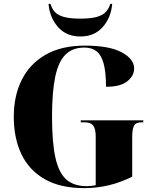

<svg xmlns="http://www.w3.org/2000/svg" viewBox="-20 -959 801 989"><path d="M413 10Q291 10 210.5 -36Q130 -82 90.5 -164.5Q51 -247 51 -358Q51 -466 92.5 -548.5Q134 -631 215.5 -677.5Q297 -724 417 -724Q543 -724 607 -689.5Q671 -655 671 -606Q671 -569 636 -540.5Q601 -512 526 -512Q526 -589 513.5 -633Q501 -677 476.5 -695.5Q452 -714 415 -714Q354 -714 317.5 -678Q281 -642 264.5 -563.5Q248 -485 248 -358Q248 -228 265 -149Q282 -70 321 -35Q360 0 427 0Q448 0 473 -5V-257Q473 -294 460.5 -311.5Q448 -329 414 -329H396V-339H718V-329H710Q679 -329 670 -311Q661 -293 661 -253V-49Q601 -19 540 -4.5Q479 10 413 10ZM394 -771Q322 -771 279 -819.5Q236 -868 230 -939H240Q247 -915 262 -898Q277 -881 308.5 -872Q340 -863 394 -863Q448 -863 479 -872Q510 -881 525.5 -898Q541 -915 548 -939H558Q552 -868 509 -819.5Q466 -771 394 -771Z"/></svg>

Font: Noto Serif Display SemiCondensed Black
Style: Regular
Weight: 900
Width: 4
Designer: Monotype Design Team
Foundry: Monotype Imaging Inc.
Version: Version 2.009